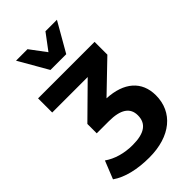

<svg xmlns="http://www.w3.org/2000/svg" viewBox="-293 -884 1167 1167"><g transform="rotate(-45 290.0 -301.0)"><path d="M254.9 193.8C438 193.8 550.8 99.1 550.8 -45.9C550.8 -167 467.3 -238.3 325.2 -245.1L516.6 -429.2V-539.1H30.8V-417.5H335.9L132.8 -217.3V-136.7H236.8C336.9 -136.7 387.2 -104 387.2 -37.1C387.2 33.2 338.4 68.4 237.8 68.4C165 68.4 100.6 49.8 51.3 15.1L4.9 130.9C64 172.9 152.8 193.8 254.9 193.8ZM341.8 -607.9 449.7 -795.9H351.1L273.9 -692.9L196.8 -795.9H98.1L206.1 -607.9Z"/></g></svg>

Font: Winston ExtraBold
Style: Regular
Weight: 800
Designer: Vernon Adams, Kim Jin-seong, David Berlow, Cristiano Sobral
Foundry: The Winston Project Authors
Version: Version 3.004